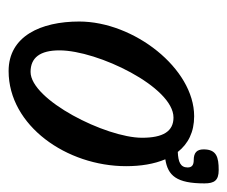

<svg xmlns="http://www.w3.org/2000/svg" viewBox="-61 -453 528 446"><g transform="rotate(90 203.0 -230.0)"><path d="M145 14C272 14 366 -121 366 -259C366 -293 361 -324 350 -350C388 -356 406 -376 406 -441C406 -464 399 -474 375 -474C345 -474 327 -469 327 -439C327 -423 335 -416 352 -416C363 -416 369 -412 369 -402C369 -385 356 -380 333 -379C314 -403 287 -417 250 -417C139 -417 30 -277 30 -150C30 -61 64 14 145 14ZM147 -37C114 -37 97 -59 97 -104C97 -193 182 -369 253 -369C285 -369 300 -345 300 -296C300 -212 212 -37 147 -37Z"/></g></svg>

Font: Junicode Two Beta SemiCondensed Medium
Style: Italic
Weight: 500
Width: 4
Italic angle: -10°
Version: Version 1.063